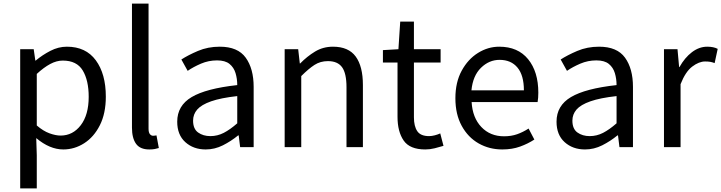

<svg xmlns="http://www.w3.org/2000/svg" viewBox="-20 -816 4001 1065"><path d="M92 229V-543H167L176 -480H178Q215 -511 259.5 -534Q304 -557 351 -557Q456 -557 511.5 -481.5Q567 -406 567 -280Q567 -187 534 -121.5Q501 -56 447 -21.5Q393 13 331 13Q256 13 181 -50L184 45V229ZM316 -64Q384 -64 428 -121.5Q472 -179 472 -279Q472 -370 439 -425Q406 -480 328 -480Q294 -480 258.5 -461Q223 -442 184 -406V-120Q220 -89 254.5 -76.5Q289 -64 316 -64Z M808 13Q757 13 734.5 -18.5Q712 -50 712 -108V-796H804V-102Q804 -81 811.5 -72Q819 -63 829 -63Q833 -63 837 -63.5Q841 -64 848 -65L861 5Q851 8 839 10.5Q827 13 808 13Z M1121 13Q1053 13 1008 -27.5Q963 -68 963 -141Q963 -230 1043 -277.5Q1123 -325 1296 -344Q1296 -379 1286.5 -410.5Q1277 -442 1253 -461.5Q1229 -481 1184 -481Q1137 -481 1095 -463Q1053 -445 1021 -423L986 -486Q1023 -510 1078 -533.5Q1133 -557 1199 -557Q1299 -557 1343 -496Q1387 -435 1387 -334V0H1312L1304 -65H1301Q1262 -33 1216.5 -10Q1171 13 1121 13ZM1147 -61Q1186 -61 1221 -79Q1256 -97 1296 -132V-283Q1205 -273 1151 -254Q1097 -235 1074 -208.5Q1051 -182 1051 -147Q1051 -101 1079 -81Q1107 -61 1147 -61Z M1559 0V-543H1634L1643 -464H1645Q1683 -503 1727.5 -530Q1772 -557 1827 -557Q1913 -557 1953 -502.5Q1993 -448 1993 -344V0H1902V-332Q1902 -409 1877.5 -443Q1853 -477 1799 -477Q1757 -477 1724.5 -456Q1692 -435 1651 -394V0Z M2339 13Q2253 13 2219 -36.5Q2185 -86 2185 -168V-469H2104V-538L2190 -543L2200 -696H2276V-543H2424V-469H2276V-165Q2276 -116 2294.5 -88.5Q2313 -61 2360 -61Q2375 -61 2392 -65.5Q2409 -70 2422 -76L2440 -7Q2417 0 2391 6.5Q2365 13 2339 13Z M2766 13Q2694 13 2635 -20.5Q2576 -54 2541 -118Q2506 -182 2506 -271Q2506 -360 2541 -424Q2576 -488 2631.5 -522.5Q2687 -557 2749 -557Q2853 -557 2909.5 -487.5Q2966 -418 2966 -302Q2966 -287 2965 -274Q2964 -261 2962 -250H2596Q2601 -163 2650 -111.5Q2699 -60 2776 -60Q2816 -60 2848.5 -71.5Q2881 -83 2912 -103L2944 -42Q2909 -19 2865 -3Q2821 13 2766 13ZM2595 -315H2886Q2886 -398 2850.5 -441Q2815 -484 2751 -484Q2693 -484 2648 -440Q2603 -396 2595 -315Z M3225 13Q3157 13 3112 -27.5Q3067 -68 3067 -141Q3067 -230 3147 -277.5Q3227 -325 3400 -344Q3400 -379 3390.5 -410.5Q3381 -442 3357 -461.5Q3333 -481 3288 -481Q3241 -481 3199 -463Q3157 -445 3125 -423L3090 -486Q3127 -510 3182 -533.5Q3237 -557 3303 -557Q3403 -557 3447 -496Q3491 -435 3491 -334V0H3416L3408 -65H3405Q3366 -33 3320.5 -10Q3275 13 3225 13ZM3251 -61Q3290 -61 3325 -79Q3360 -97 3400 -132V-283Q3309 -273 3255 -254Q3201 -235 3178 -208.5Q3155 -182 3155 -147Q3155 -101 3183 -81Q3211 -61 3251 -61Z M3663 0V-543H3738L3747 -444H3749Q3778 -496 3818 -526.5Q3858 -557 3903 -557Q3938 -557 3961 -545L3944 -466Q3931 -471 3919.5 -473Q3908 -475 3891 -475Q3857 -475 3819.5 -446.5Q3782 -418 3755 -349V0Z"/></svg>

Font: Chocolate Classical Sans
Style: Regular
Weight: 400
Designer: 田海東、宇文滿月
Foundry: Moonlit Owen
Version: Version 1.001